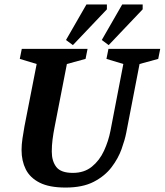

<svg xmlns="http://www.w3.org/2000/svg" viewBox="-20 -834 741 864"><path d="M275 10Q202 10 158.5 -12Q115 -34 96 -72Q77 -110 77 -159Q77 -183 81 -210Q85 -237 90 -265L145 -546L69 -569L78 -614H374L365 -569L281 -546L226 -264Q220 -234 216.5 -206.5Q213 -179 213 -152Q213 -109 233.5 -82.5Q254 -56 308 -56Q359 -56 393.5 -84Q428 -112 448 -155.5Q468 -199 477 -245L535 -546L459 -569L468 -614H701L692 -569L608 -546L548 -236Q542 -205 527 -163Q512 -121 482 -81.5Q452 -42 402 -16Q352 10 275 10ZM469 -631 438 -654 530 -814H622V-792ZM308 -631 277 -654 369 -814H461V-792Z"/></svg>

Font: Manuale
Style: Bold Italic
Weight: 700
Italic angle: -11°
Version: Version 1.002